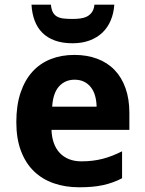

<svg xmlns="http://www.w3.org/2000/svg" viewBox="-20 -791 621 821"><path d="M298.8 -450.2Q259.3 -450.2 233.2 -422.4Q207 -394.5 203.1 -335H393.1Q392.6 -359.9 386.7 -380.9Q380.9 -401.9 369.1 -417.2Q357.4 -432.6 339.8 -441.4Q322.3 -450.2 298.8 -450.2ZM317.9 9.8Q259.3 9.8 210 -7.3Q160.6 -24.4 125 -58.8Q89.4 -93.3 69.6 -145.8Q49.8 -198.2 49.8 -269Q49.8 -340.8 67.9 -394.5Q85.9 -448.2 118.4 -484.1Q150.9 -520 196.5 -538.1Q242.2 -556.2 297.9 -556.2Q352.1 -556.2 395.8 -539.8Q439.5 -523.4 470 -491.7Q500.5 -460 516.8 -413.8Q533.2 -367.7 533.2 -308.1V-235.8H200.2Q201.2 -204.6 210.2 -179.4Q219.2 -154.3 235.6 -137Q252 -119.6 275.1 -110.4Q298.3 -101.1 328.1 -101.1Q353 -101.1 375.2 -103.8Q397.5 -106.4 418.5 -111.8Q439.5 -117.2 460 -125.2Q480.5 -133.3 502 -144V-28.8Q482.4 -18.6 462.6 -11.5Q442.9 -4.4 420.9 0.5Q398.9 5.4 373.5 7.6Q348.1 9.8 317.9 9.8ZM468.8 -771Q466.3 -734.4 453.6 -704.1Q440.9 -673.8 418.5 -652.1Q396 -630.4 363.8 -618.2Q331.5 -606 290 -606Q247.1 -606 214.8 -617.7Q182.6 -629.4 161.1 -650.9Q139.6 -672.4 128.2 -702.9Q116.7 -733.4 114.7 -771H197.8Q199.7 -750 206.5 -737.8Q213.4 -725.6 225.1 -719.5Q236.8 -713.4 253.2 -711.7Q269.5 -710 291 -710Q308.6 -710 324.5 -712.2Q340.3 -714.4 352.8 -720.9Q365.2 -727.5 373.5 -739.5Q381.8 -751.5 383.8 -771Z"/></svg>

Font: Droid Sans
Style: Bold
Weight: 700
Foundry: Ascender Corporation
Version: Version 1.00 build 112